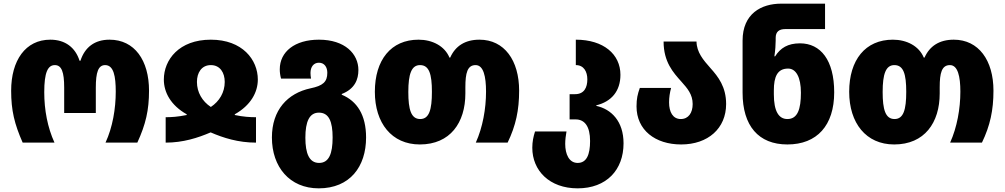

<svg xmlns="http://www.w3.org/2000/svg" viewBox="-20 -780 5494 1050"><path d="M104 0H278C240 -83 222 -179 222 -276C222 -383 241 -424 280 -424C317 -424 331 -386 331 -301V-162H504V-301C504 -384 517 -424 555 -424C602 -424 613 -362 613 -279C613 -186 596 -84 557 0H731C777 -100 795 -178 795 -284C795 -450 716 -563 579 -563C498 -563 444 -522 420 -448H415C392 -520 337 -563 255 -563C119 -563 41 -449 41 -284C41 -176 59 -102 104 0Z M886 0C981 0 1062 -26 1132 -56C1201 -26 1283 0 1380 0V-139C1348 -139 1310 -141 1264 -151V-155C1351 -204 1390 -275 1390 -345C1390 -453 1306 -563 1133 -563C959 -563 876 -453 876 -345C876 -275 914 -204 1001 -155V-151C952 -141 917 -139 886 -139ZM1133 -195C1086 -226 1057 -275 1057 -332C1057 -382 1082 -424 1133 -424C1184 -424 1209 -382 1209 -332C1209 -275 1180 -226 1133 -195Z M1723 250C1894 250 1982 131 1982 -28C1982 -151 1933 -227 1849 -262V-266C1921 -294 1940 -346 1940 -397C1940 -485 1867 -563 1724 -563C1592 -563 1510 -497 1510 -401C1510 -385 1512 -368 1517 -350H1681C1679 -361 1678 -372 1678 -381C1678 -414 1695 -437 1724 -437C1754 -437 1770 -413 1770 -382C1770 -332 1746 -311 1678 -297C1552 -270 1467 -178 1467 -28C1467 133 1564 250 1723 250ZM1725 111C1671 111 1650 59 1650 -27C1650 -115 1672 -164 1724 -164C1779 -164 1799 -115 1799 -28C1799 60 1779 111 1725 111Z M2276 10C2442 10 2525 -109 2525 -269V-303C2525 -381 2536 -424 2581 -424C2624 -424 2638 -362 2638 -279C2638 -186 2620 -84 2582 0H2756C2801 -93 2819 -178 2819 -284C2819 -450 2738 -563 2602 -563C2523 -563 2470 -528 2442 -465H2438C2412 -528 2345 -563 2269 -563C2118 -563 2030 -452 2030 -278C2030 -107 2122 10 2276 10ZM2278 -129C2228 -129 2213 -181 2213 -277C2213 -375 2230 -424 2277 -424C2327 -424 2342 -375 2342 -278C2342 -180 2327 -129 2278 -129Z M3139 250C3297 250 3390 149 3390 4C3390 -117 3323 -183 3241 -201V-204C3323 -224 3373 -281 3373 -371C3373 -483 3281 -563 3129 -563V-424C3173 -424 3192 -388 3192 -346C3192 -302 3175 -265 3125 -265H3095V-127H3128C3178 -127 3207 -88 3207 -9C3207 66 3188 111 3139 111C3092 111 3071 63 3071 7C3071 -15 3074 -39 3078 -61H2906C2897 -33 2891 -5 2891 28C2891 153 2985 250 3139 250Z M3705 10C3852 10 3951 -78 3951 -211C3951 -305 3908 -360 3865 -408C3826 -452 3790 -494 3789 -553H3609C3609 -441 3662 -383 3706 -334C3739 -297 3768 -264 3768 -211C3768 -163 3745 -129 3703 -129C3660 -129 3639 -167 3639 -220C3639 -247 3643 -273 3650 -299H3479C3467 -265 3461 -241 3461 -198C3461 -69 3563 10 3705 10Z M4286 10C4448 10 4542 -94 4542 -275C4542 -451 4468 -543 4355 -543C4289 -543 4248 -518 4219 -472H4215C4220 -506 4222 -536 4222 -559V-573C4222 -607 4241 -621 4275 -621H4492V-760H4252C4143 -760 4041 -705 4041 -558V-273C4041 -92 4128 10 4286 10ZM4286 -129C4238 -129 4212 -173 4212 -264V-286C4212 -360 4231 -405 4290 -405C4333 -405 4360 -358 4360 -273C4360 -183 4342 -129 4286 -129Z M4870 10C5036 10 5119 -109 5119 -269V-303C5119 -381 5130 -424 5175 -424C5218 -424 5232 -362 5232 -279C5232 -186 5214 -84 5176 0H5350C5395 -93 5413 -178 5413 -284C5413 -450 5332 -563 5196 -563C5117 -563 5064 -528 5036 -465H5032C5006 -528 4939 -563 4863 -563C4712 -563 4624 -452 4624 -278C4624 -107 4716 10 4870 10ZM4872 -129C4822 -129 4807 -181 4807 -277C4807 -375 4824 -424 4871 -424C4921 -424 4936 -375 4936 -278C4936 -180 4921 -129 4872 -129Z"/></svg>

Font: Noto Sans Georgian SemiCondensed Black
Style: Regular
Weight: 900
Width: 4
Designer: Monotype Design Team, Akaki Razmadze
Foundry: Google LLC
Version: Version 2.005